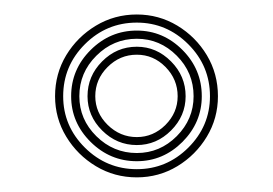

<svg xmlns="http://www.w3.org/2000/svg" viewBox="-20 -830 377 265"><path d="M168.8 -585.2Q138 -585.2 112.4 -600.6Q86.8 -616 71.4 -641.4Q56 -666.8 56 -697.2Q56 -728.2 71.4 -753.8Q86.8 -779.2 112.4 -794.6Q138 -810 168.8 -810Q199.2 -810 224.8 -794.6Q250.2 -779.2 265.5 -753.8Q280.8 -728.2 280.8 -697.2Q280.8 -666.8 265.5 -641.4Q250.2 -616 224.8 -600.6Q199.2 -585.2 168.8 -585.2ZM168.8 -596.5Q210 -596.5 239.9 -626.2Q269.8 -656 269.8 -697.2Q269.8 -739 239.9 -768.9Q210 -798.8 168.8 -798.8Q127 -798.8 97.1 -768.9Q67.2 -739 67.2 -697.2Q67.2 -656 97.2 -626.2Q127.2 -596.5 168.8 -596.5ZM168.8 -607.5Q132 -607.5 105.1 -634.1Q78.2 -660.8 78.2 -697.2Q78.2 -734.2 105.1 -761Q132 -787.8 168.8 -787.8Q205.2 -787.8 231.9 -761Q258.5 -734.2 258.5 -697.2Q258.5 -661 231.9 -634.2Q205.2 -607.5 168.8 -607.5ZM168.8 -618.8Q200.8 -618.8 224 -642.1Q247.2 -665.5 247.2 -697.2Q247.2 -729.8 224 -753.1Q200.8 -776.5 168.8 -776.5Q136.5 -776.5 113 -753.1Q89.5 -729.8 89.5 -697.2Q89.5 -665.2 113 -642Q136.5 -618.8 168.8 -618.8ZM168.8 -629.8Q141.2 -629.8 121 -649.9Q100.8 -670 100.8 -697.2Q100.8 -725 120.9 -745.2Q141 -765.5 168.8 -765.5Q196 -765.5 216.1 -745.2Q236.2 -725 236.2 -697.2Q236.2 -670 216.1 -649.9Q196 -629.8 168.8 -629.8ZM168.8 -640.8Q191.5 -640.8 208.4 -657.6Q225.2 -674.5 225.2 -697.2Q225.2 -720.5 208.5 -737.5Q191.8 -754.5 168.8 -754.5Q145.5 -754.5 128.5 -737.5Q111.5 -720.5 111.5 -697.2Q111.5 -674.5 128.6 -657.6Q145.8 -640.8 168.8 -640.8Z"/></svg>

Font: Big Shoulders Inline Text Light
Style: Regular
Weight: 300
Designer: Patric King
Foundry: XO Type Co
Version: Version 1.000